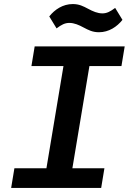

<svg xmlns="http://www.w3.org/2000/svg" viewBox="-20 -927 640 947"><path d="M479 0 495 -97H337L421 -601H579L595 -698H151L135 -601H293L209 -97H51L35 0ZM468 -768C517 -768 557 -795 584 -829L548 -888C524 -870 507 -861 485 -861C461 -861 438 -871 414 -884C391 -896 371 -907 339 -907C290 -907 250 -880 223 -846L259 -787C283 -805 300 -814 322 -814C346 -814 369 -804 393 -791C416 -779 436 -768 468 -768Z"/></svg>

Font: IBM Plex Mono SmBld
Style: Italic
Weight: 600
Italic angle: -9.5°
Monospace: yes
Designer: Mike Abbink, Paul van der Laan, Pieter van Rosmalen
Foundry: Bold Monday
Version: Version 2.004